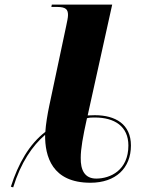

<svg xmlns="http://www.w3.org/2000/svg" viewBox="-20 -780 622 830"><path d="M27 27 37 30C70 -77 120 -150 175 -197C174 -104 205 10 371 10C480 10 546 -53 546 -151C546 -243 479 -282 390 -282C378 -282 368 -281 359 -281L465 -760H204L202 -750H227C266 -750 274 -738 274 -715C274 -704 270 -686 266 -667L193 -323C185 -285 178 -242 176 -210C106 -156 59 -73 27 27ZM396 -8C346 -8 328 -45 329 -98C329 -136 338 -188 356 -269C367 -272 378 -272 390 -272C475 -272 535 -234 535 -151C535 -44 457 -8 396 -8Z"/></svg>

Font: Noto Serif Display ExtraBold
Style: Italic
Weight: 800
Italic angle: -12°
Designer: Monotype Design Team
Foundry: Monotype Imaging Inc.
Version: Version 2.009